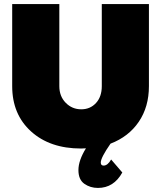

<svg xmlns="http://www.w3.org/2000/svg" viewBox="-20 -721 793 945"><path d="M481 -701H713V-297Q713 -195 663 -121.5Q613 -48 524 -14Q476 55 476 79Q476 94 490 94Q510 94 527 64L582 128Q540 204 462 204Q424 204 395 183.5Q366 163 366 116Q366 69 403 9Q395 10 379 10Q226 10 133 -74Q40 -158 40 -297V-701H272V-297Q272 -247 303.5 -215Q335 -183 380 -183Q424 -183 452.5 -214Q481 -245 481 -297Z"/></svg>

Font: MontserratBlack
Style: Regular
Weight: 900
Designer: Julieta Ulanovsky
Foundry: Julieta Ulanovsky
Version: Version 4.000